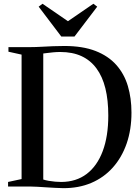

<svg xmlns="http://www.w3.org/2000/svg" viewBox="-20 -994 742 1023"><path d="M316.5 8.5Q295.5 8 271.8 6.8Q248 5.5 224.2 4Q200.5 2.5 180.2 1.2Q160 0 146.5 0H23V-24.5L95 -40V-703L25 -718.5V-743H144.5Q170.5 -743 201 -744.8Q231.5 -746.5 262.8 -747.8Q294 -749 323 -749Q420.5 -749 488.8 -722.5Q557 -696 599.5 -648.2Q642 -600.5 661.2 -535.8Q680.5 -471 680.5 -394Q680.5 -303.5 654.8 -229.2Q629 -155 581.2 -101.5Q533.5 -48 466.5 -19.5Q399.5 9 316.5 8.5ZM307 -24.5Q386 -25 441.8 -67.2Q497.5 -109.5 527.2 -188.5Q557 -267.5 557 -378.5Q557 -460.5 541.5 -523.2Q526 -586 494.2 -629.2Q462.5 -672.5 414.5 -694.8Q366.5 -717 301 -717Q282 -717 263.5 -715.2Q245 -713.5 230.8 -711.5Q216.5 -709.5 210.5 -709V-37.5Q222.5 -33.5 239.5 -30.5Q256.5 -27.5 274.2 -26Q292 -24.5 307 -24.5ZM306.5 -799.5 186 -958.5 206.5 -974 342 -881 477.5 -974 498 -958.5 377 -799.5Z"/></svg>

Font: Merriweather 120pt Medium
Style: Regular
Weight: 500
Version: Version 2.100